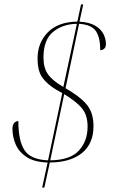

<svg xmlns="http://www.w3.org/2000/svg" viewBox="-20 -780 519 879"><path d="M198 -36Q137 -38 102 -61Q67 -84 52 -118.5Q37 -153 37 -190Q37 -208 44.5 -216.5Q52 -225 64 -226Q64 -135 92.5 -92Q121 -49 200 -46L265 -354L238 -369Q196 -394 174 -424.5Q152 -455 152 -513Q152 -584 199 -632Q246 -680 334 -681L351 -760H361L344 -681Q390 -678 416.5 -662Q443 -646 454 -623.5Q465 -601 465 -579Q465 -564 457 -557Q449 -550 439 -550Q439 -607 419.5 -637Q400 -667 342 -671L280 -376L305 -361Q362 -325 385 -290.5Q408 -256 408 -202Q408 -123 356 -80Q304 -37 208 -36L183 79H173ZM332 -671Q267 -670 223 -634Q179 -598 179 -516Q179 -469 200 -439.5Q221 -410 270 -382ZM210 -46Q301 -47 341 -90.5Q381 -134 381 -200Q381 -232 372 -255.5Q363 -279 340 -300.5Q317 -322 274 -349Z"/></svg>

Font: Noto Serif Display SemiCondensed Thin
Style: Italic
Weight: 100
Width: 4
Italic angle: -12°
Designer: Monotype Design Team
Foundry: Monotype Imaging Inc.
Version: Version 2.009